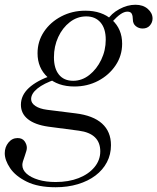

<svg xmlns="http://www.w3.org/2000/svg" viewBox="-67 -498 662 808"><path d="M167 290Q93 290 45.5 266.5Q-2 243 -24.5 209.5Q-47 176 -47 147Q-47 121 -31.5 102Q-16 83 7 83Q27 83 36.5 96.5Q46 110 46 124Q46 130 44 137Q42 144 37 159Q27 185 27 196Q27 217 45 233Q63 249 94.5 258.5Q126 268 167 268Q222 268 264 251.5Q306 235 330.5 205.5Q355 176 355 139Q355 64 265 52L136 35Q80 27 50.5 3.5Q21 -20 21 -57Q21 -97 54.5 -128Q88 -159 152 -181L167 -164Q117 -147 90.5 -125.5Q64 -104 64 -81Q64 -64 82 -52Q100 -40 131 -36L251 -21Q325 -12 362.5 22Q400 56 400 113Q400 152 383 184.5Q366 217 335 240.5Q304 264 261 277Q218 290 167 290ZM246 -134Q176 -134 133.5 -173Q91 -212 91 -274Q91 -324 118 -364.5Q145 -405 191 -429Q237 -453 292 -453Q362 -453 404.5 -414.5Q447 -376 447 -314Q447 -264 419.5 -223Q392 -182 346.5 -158Q301 -134 246 -134ZM241 -158Q278 -158 309 -182.5Q340 -207 359 -246.5Q378 -286 378 -331Q378 -378 356 -403.5Q334 -429 296 -429Q258 -429 227 -405Q196 -381 178 -342Q160 -303 160 -257Q160 -210 181 -184Q202 -158 241 -158ZM533 -378Q517 -378 504.5 -388Q492 -398 492 -417Q492 -431 487.5 -440Q483 -449 469 -449Q456 -449 440.5 -438.5Q425 -428 402 -403L384 -413Q401 -441 435 -459.5Q469 -478 503 -478Q535 -478 555 -460.5Q575 -443 575 -420Q575 -404 564 -391Q553 -378 533 -378Z"/></svg>

Font: Baskervville
Style: Italic
Weight: 400
Italic angle: -18°
Designer: ANRT
Foundry: ANRT
Version: Version 1.100